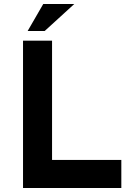

<svg xmlns="http://www.w3.org/2000/svg" viewBox="-20 -939 681 959"><path d="M95 -736H240V-140H586V0H95ZM351 -919 203 -784H118L196 -919Z"/></svg>

Font: Synthetic
Style: Bold
Weight: 700
Designer: Santiago Orozco
Foundry: Typemade
Version: Version 2.000; ttfautohint (v1.8.4.7-5d5b)